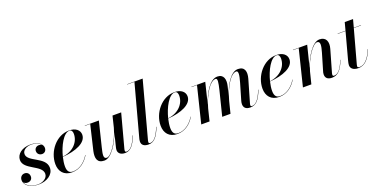

<svg xmlns="http://www.w3.org/2000/svg" viewBox="-22 -1510 4473 2280"><g transform="rotate(-20 2214.5 -370.0)"><path d="M378.5 -132C378.5 -271.5 150.5 -285 150.5 -386.5C150.5 -438 208 -466 260.5 -466C323 -466 367 -442.5 387 -413C377 -423 362.5 -428.5 346 -428.5C312 -428.5 289 -404 289 -374C289 -336.5 317.5 -316 348.5 -316C377 -316 403.5 -335.5 403.5 -375C403.5 -419.5 354.5 -470.5 254 -470.5C147.5 -470.5 75 -413.5 75 -338.5C75 -215 302.5 -194 302.5 -85C302.5 -26 235.5 6 181.5 6C108 6 38 -24 20 -80C30 -64 49.5 -56 71.5 -56C103 -56 130.5 -75.5 130.5 -112C130.5 -148 106.5 -172 72.5 -172C35 -172 11.5 -143 11.5 -108C11.5 -33.5 91.5 10 187 10C288.5 10 378.5 -44.5 378.5 -132Z M551.5 -85.5C551.5 -118.5 557 -158.5 567 -200C733.5 -212 874 -268.5 874 -370C874 -426.5 826 -470 742.5 -470C579.5 -470 453.5 -309 453.5 -150C453.5 -57.5 506.5 10 609 10C713 10 784.5 -56 827.5 -129L824.5 -130.5C776.5 -51 704 4 622.5 4C581 4 551.5 -16.5 551.5 -85.5ZM746.5 -466C775 -466 783.5 -439 783.5 -412C783.5 -307.5 697.5 -217 568 -203.5C599 -328 670 -466 746.5 -466Z M1116.5 -460H938.5V-456.5H1006L931 -141C912.5 -56 926 10 1017.5 10C1107.5 10 1196.5 -139.5 1241 -265L1198 -91.5C1195.5 -80.5 1193 -66 1193 -57C1193 -21.5 1220.5 10 1279 10C1348.5 10 1391 -43 1436 -155.5L1432.5 -157C1385 -37.5 1343.5 -0.5 1298 -0.5C1287.5 -0.5 1282.5 -8 1282.5 -17C1282.5 -21.5 1283 -28 1284.5 -34L1398.5 -460H1289L1254.5 -319C1212.5 -162.5 1110 -12 1055.5 -12C1008 -12 1020.5 -69 1039.5 -147.5Z M1734 -155.5 1730.5 -157C1683 -37.5 1641.5 -0.5 1597.5 -0.5C1585 -0.5 1580.5 -8 1580.5 -17.5C1580.5 -22 1581 -28 1582.5 -33.5L1775.5 -750H1579.5V-746.5H1670.5L1495 -96C1492.5 -86.5 1489 -73 1489 -56.5C1489 -16.5 1516.5 10 1575 10C1648 10 1689 -43 1734 -155.5Z M1882.5 -85.5C1882.5 -118.5 1888 -158.5 1898 -200C2064.5 -212 2205 -268.5 2205 -370C2205 -426.5 2157 -470 2073.5 -470C1910.5 -470 1784.5 -309 1784.5 -150C1784.5 -57.5 1837.5 10 1940 10C2044 10 2115.5 -56 2158.5 -129L2155.5 -130.5C2107.5 -51 2035 4 1953.5 4C1912 4 1882.5 -16.5 1882.5 -85.5ZM2077.5 -466C2106 -466 2114.5 -439 2114.5 -412C2114.5 -307.5 2028.5 -217 1899 -203.5C1930 -328 2001 -466 2077.5 -466Z M2612.5 0 2650 -149.5C2690.5 -298 2772.5 -449.5 2847.5 -449.5C2877 -449.5 2872.5 -399 2846 -308L2786 -103.5C2782.5 -91.5 2779 -75.5 2779 -61C2779 -19.5 2802.5 10 2860 10C2935 10 2976.5 -38 3022.5 -155.5L3019 -157C2972 -35.5 2928.5 0.5 2884.5 0.5C2874 0.5 2868 -5 2868 -14C2868 -21 2870 -29.5 2872 -36.5L2954 -319.5C2977 -400.5 2963.5 -469.5 2875.5 -469.5C2785.5 -469.5 2709 -338.5 2664 -205.5L2693 -319.5C2713 -400.5 2695.5 -469.5 2615.5 -469.5C2520 -469.5 2441 -331.5 2396 -196L2461 -460H2286V-456.5H2355.5L2243 0H2348L2385 -150.5C2426 -298.5 2511.5 -450.5 2586.5 -450.5C2616 -450.5 2607 -400.5 2585 -308L2508 0Z M3169.5 -85.5C3169.5 -118.5 3175 -158.5 3185 -200C3351.5 -212 3492 -268.5 3492 -370C3492 -426.5 3444 -470 3360.5 -470C3197.5 -470 3071.5 -309 3071.5 -150C3071.5 -57.5 3124.5 10 3227 10C3331 10 3402.5 -56 3445.5 -129L3442.5 -130.5C3394.5 -51 3322 4 3240.5 4C3199 4 3169.5 -16.5 3169.5 -85.5ZM3364.5 -466C3393 -466 3401.5 -439 3401.5 -412C3401.5 -307.5 3315.5 -217 3186 -203.5C3217 -328 3288 -466 3364.5 -466Z M3641 -456.5 3528 0H3634.5L3671.5 -148C3714.5 -302 3814 -447.5 3868 -447.5C3913.5 -447.5 3904.5 -390.5 3882 -313L3819 -99.5C3815.5 -89 3812 -75 3812 -60C3812 -14.5 3840 10 3893.5 10C3967 10 4013.5 -38 4059.5 -155.5L4056.5 -157C4015 -51 3974 -4.5 3924 -4.5C3911 -4.5 3907 -12 3907 -22.5C3907 -27.5 3908.5 -35.5 3910 -41L3990 -319.5C4014 -402.5 3990 -469.5 3906 -469.5C3815 -469.5 3725.5 -317 3682 -191L3749 -460H3569V-456.5Z M4409.5 -163 4406 -164C4358 -44 4301 2.5 4244.5 2.5C4227.5 2.5 4218.5 -4 4218.5 -14.5C4218.5 -23.5 4221.5 -32.5 4223 -40L4337 -456.5H4429V-460H4338L4365 -560H4260L4233.5 -460H4134V-456.5H4232.5L4141 -116.5C4135.5 -96.5 4131 -73.5 4131 -60.5C4131 -25 4157 10 4226.5 10C4310.5 10 4364 -50.5 4409.5 -163Z"/></g></svg>

Font: Bodoni* 48pt Medium
Style: Italic
Weight: 500
Italic angle: -13°
Version: Version 2.3